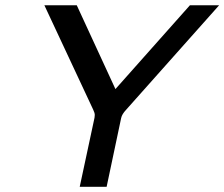

<svg xmlns="http://www.w3.org/2000/svg" viewBox="-20 -715 859 735"><path d="M149.9 -694.8H273.9L421.9 -374L707 -694.8H818.8L462.9 -294.9Q446.8 -277.8 443.8 -263.2L388.2 0H285.2L341.8 -264.2Q342.8 -269 342.8 -274.9Q342.8 -282.7 336.9 -294.9Z"/></svg>

Font: CMU Bright
Style: SemiBoldOblique
Weight: 600
Italic angle: -12°
Version: Version 0.7.0